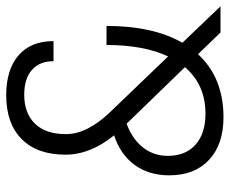

<svg xmlns="http://www.w3.org/2000/svg" viewBox="-82 -662 753 630"><g transform="rotate(-90 295.0 -346.5)"><path d="M503.9 0 432.6 -73.7Q355.5 9.8 225.6 9.8Q136.7 9.8 85.9 -37.6Q35.2 -85 35.2 -168Q35.2 -234.9 69.3 -281.7Q103.5 -328.6 166.5 -349.1Q103 -427.2 103 -508.8Q103 -601.6 154.1 -652.3Q205.1 -703.1 297.9 -703.1Q382.3 -703.1 429 -662.6Q475.6 -622.1 475.6 -547.9H409.7Q409.7 -593.8 380.9 -618.9Q352.1 -644 299.8 -644Q238.3 -644 204.3 -608.4Q170.4 -572.8 170.4 -507.8Q170.4 -470.7 189 -435.1Q207.5 -399.4 238.8 -366.2L425.3 -171.9Q462.9 -251.5 462.9 -374H525.4Q525.4 -221.2 470.2 -125L589.8 0ZM390.1 -116.7 204.6 -308.1Q153.8 -289.1 126.5 -254.2Q99.1 -219.2 99.1 -172.9Q99.1 -114.7 135.7 -82Q172.4 -49.3 237.3 -49.3Q332.5 -49.3 390.1 -116.7Z"/></g></svg>

Font: Cascadia Mono PL Light
Style: Regular
Weight: 300
Monospace: yes
Designer: Aaron Bell
Foundry: Saja Typeworks
Version: Version 2404.023; ttfautohint (v1.8.4)